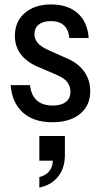

<svg xmlns="http://www.w3.org/2000/svg" viewBox="-20 -540 449 864"><path d="M215 10Q131 10 82.5 -34Q34 -78 28 -157H115Q120 -111 146 -88Q172 -65 217 -65Q255 -65 276 -81Q297 -97 297 -128Q297 -150 284 -169Q271 -188 233 -204L163 -234Q106 -256 76.5 -292Q47 -328 47 -379Q47 -443 91.5 -481.5Q136 -520 210 -520Q285 -520 329.5 -480.5Q374 -441 379 -369H292Q288 -408 267 -426.5Q246 -445 209 -445Q174 -445 154.5 -429.5Q135 -414 135 -386Q135 -364 150 -346.5Q165 -329 201 -313L273 -281Q327 -260 356.5 -221Q386 -182 386 -130Q386 -65 340.5 -27.5Q295 10 215 10ZM157 304V257Q187 249 202.5 229.5Q218 210 218 176L254 183H157V72H272V158Q272 215 242.5 253.5Q213 292 157 304Z"/></svg>

Font: Instrument Sans SemiCondensed Medium
Style: Regular
Weight: 500
Width: 4
Designer: Rodrigo Fuenzalida
Foundry: fragTYPE
Version: Version 1.000;gftools[0.9.28]